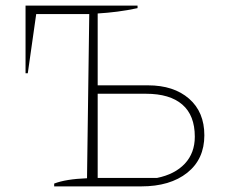

<svg xmlns="http://www.w3.org/2000/svg" viewBox="-20 -664 801 684"><path d="M173 0V-10Q214 -26 290 -29L298 -614H109L79 -403H71V-644H470V-635Q433 -627 397.5 -622.5Q362 -618 328 -616V-360H507Q599 -360 653.5 -312.5Q708 -265 708 -182Q708 -97 647 -48.5Q586 0 483 0ZM328 -30H539Q603 -43 638.5 -81Q674 -119 674 -177Q674 -253 629.5 -291.5Q585 -330 500 -330H328Z"/></svg>

Font: Piazzolla SC Thin
Style: Regular
Weight: 100
Designer: Juan Pablo del Peral
Foundry: Huerta Tipografica
Version: Version 1.330